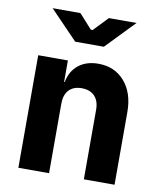

<svg xmlns="http://www.w3.org/2000/svg" viewBox="-87 -854 774 924"><g transform="rotate(10 300.0 -392.5)"><path d="M536 -355V0H386V-340Q386 -383 363.5 -406.5Q341 -430 300 -430Q260 -430 238 -406.5Q216 -383 216 -340V0H66V-550H211V-445H214Q224 -499 262 -529.5Q300 -560 359 -560Q439 -560 487.5 -504Q536 -448 536 -355ZM370 -645H230L95 -785H231L294 -715H303L370 -785H505Z"/></g></svg>

Font: JetBrains Mono Extra Bold
Style: Regular
Weight: 800
Monospace: yes
Designer: Philipp Nurullin, Konstantin Bulenkov
Foundry: JetBrains
Version: 2.002